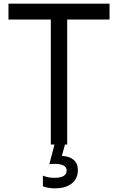

<svg xmlns="http://www.w3.org/2000/svg" viewBox="-20 -785 641 1043"><path d="M256 -679H26V-765H575V-679H345V0H333L316 62Q356 63 379.5 83Q403 103 403 138Q403 186 369.5 212Q336 238 280 238Q241 238 213 227V169Q240 181 276 181Q342 181 342 141Q342 105 274 105Q266 105 248 107L276 0H256Z"/></svg>

Font: Application
Style: Regular
Weight: 400
Designer: Wei Huang
Foundry: Wei Huang
Version: Version 0.012